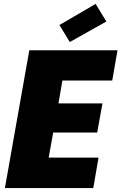

<svg xmlns="http://www.w3.org/2000/svg" viewBox="-20 -962 621 982"><path d="M581 -705H130L5 0H457L484 -156H229L252 -284H477L504 -433H279L299 -550H554ZM469 -942 284 -834 337 -747 524 -852Z"/></svg>

Font: SVN-Poppins ExtraBold
Style: Italic
Weight: 800
Italic angle: -10°
Designer: Ninad Kale (Devanagari), Jonny Pinhorn (Latin)
Foundry: Indian Type Foundry
Version: Version 3.002 2017